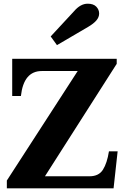

<svg xmlns="http://www.w3.org/2000/svg" viewBox="-20 -1018 677 1038"><path d="M254 -821 380 -957Q415 -998 454 -998Q485 -998 500.5 -982Q516 -966 516 -945Q516 -925 501 -907.5Q486 -890 457 -873L288 -774ZM17 -42 400 -634H206Q108 -634 93 -499H46V-700H611V-673L223 -65H464Q514 -65 536.5 -100.5Q559 -136 569 -200H616L594 0H17Z"/></svg>

Font: Taviraj ExtraBold
Style: Regular
Weight: 800
Designer: Katatrad Team
Foundry: CadsonDemak
Version: Version 1.001